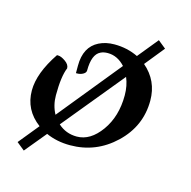

<svg xmlns="http://www.w3.org/2000/svg" viewBox="-64 -367 479 482"><g transform="rotate(15 175.0 -125.5)"><path d="M16.6 36.1 59.6 -16.6Q17.6 -47.9 17.6 -98.6Q17.6 -143.6 55.7 -200.2H58.6Q66.4 -200.2 77.6 -192.4Q88.9 -184.6 88.9 -174.8Q79.1 -151.4 79.1 -102.5Q79.1 -76.2 90.8 -54.7L222.7 -216.8Q203.1 -238.3 177.7 -238.3Q167 -238.3 159.2 -234.4Q138.7 -224.6 138.7 -182.6Q138.7 -176.8 131.8 -172.9Q125 -168.9 116.2 -168.9H113.3V-188.5Q113.3 -237.3 148.4 -254.9Q166 -263.7 188.5 -263.7Q221.7 -263.7 250 -250L293 -302.7L313.5 -286.1L272.5 -235.4Q311.5 -202.1 311.5 -150.4Q311.5 -84 262.2 -37.1Q212.9 9.8 145.5 9.8Q111.3 9.8 83 -2.9L37.1 52.7ZM107.4 -34.2Q127.9 -15.6 156.2 -15.6Q191.4 -15.6 218.8 -53.7Q246.1 -91.8 246.1 -146.5Q246.1 -171.9 237.3 -192.4Z"/></g></svg>

Font: Kleymisska
Style: Regular
Weight: 500
Italic angle: -8°
Designer: gluk
Foundry: gluk
Version: Version 0.298